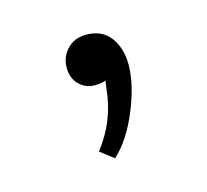

<svg xmlns="http://www.w3.org/2000/svg" viewBox="-47 -126 327 304"><g transform="rotate(-15 117.0 25.5)"><path d="M87 109Q119 68 124 18L126 3Q120 6 108 6Q93 6 82.5 -4.5Q72 -15 72 -32Q72 -50 84 -62.5Q96 -75 115 -75Q141 -75 154.5 -57Q168 -39 168 -12Q168 20 151 61.5Q134 103 109 126Z"/></g></svg>

Font: Trirong ExtraLight
Style: Regular
Weight: 275
Designer: Katatrad Team
Foundry: CadsonDemak
Version: Version 1.001